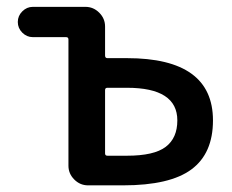

<svg xmlns="http://www.w3.org/2000/svg" viewBox="-20 -565 679 563"><path d="M294.9 -307.6Q288.1 -307.6 288.1 -300.8V-115.2Q288.1 -108.4 294.9 -108.4H352.5Q431.6 -108.4 465.8 -134.3Q500 -160.2 500 -211.9Q500 -307.6 352.5 -307.6ZM180.7 -449.2Q180.7 -456.1 173.8 -456.1H76.2Q58.6 -456.1 45.4 -469.2Q32.2 -482.4 32.2 -500.5Q32.2 -518.6 45.4 -531.7Q58.6 -544.9 76.2 -544.9H230.5Q253.9 -544.9 271 -527.8Q288.1 -510.7 288.1 -487.3V-402.3Q288.1 -394.5 294.9 -394.5H352.5Q604.5 -394.5 604.5 -211.9Q604.5 -115.2 541.5 -68.4Q478.5 -21.5 340.8 -21.5H238.3Q214.8 -21.5 197.8 -38.6Q180.7 -55.7 180.7 -79.1Z"/></svg>

Font: Gen Jyuu Gothic Medium
Style: Regular
Weight: 500
Designer: [Source Han Sans]
Ryoko NISHIZUKA  (kana & ideographs); Paul D. Hunt (Latin, Greek & Cyrillic); Wenlong ZHANG  (bopomofo
Version: Version 1.002.20150607